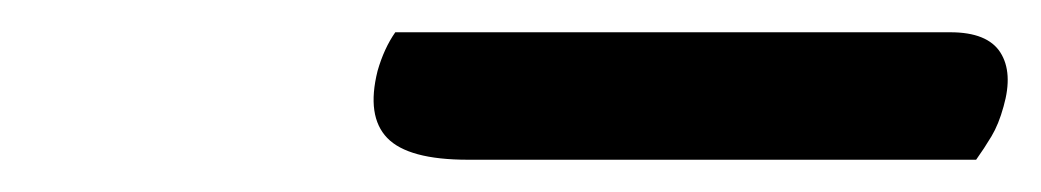

<svg xmlns="http://www.w3.org/2000/svg" viewBox="-20 -755 645 119"><path d="M225 -735H569Q592 -735 600 -722.5Q608 -710 602 -689Q599 -678 594.5 -670.5Q590 -663 585 -656H270Q233 -656 220 -669.5Q207 -683 214 -711Q218 -725 225 -735Z"/></svg>

Font: Recursive Mn Csl St
Style: Italic
Weight: 400
Italic angle: -15°
Monospace: yes
Version: Version 1.079;hotconv 1.0.112;makeotfexe 2.5.65598; ttfautoh